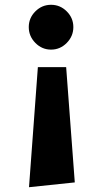

<svg xmlns="http://www.w3.org/2000/svg" viewBox="-20 -571 432 801"><path d="M100 -458Q100 -496 127.5 -523.5Q155 -551 193 -551Q231 -551 258.5 -523.5Q286 -496 286 -458Q286 -420 258.5 -392Q231 -364 193 -364Q155 -364 127.5 -392Q100 -420 100 -458ZM138 -291H256L292 190L101 210Z"/></svg>

Font: Secular One
Style: Regular
Weight: 400
Designer: Michal Sahar
Foundry: Hagilda
Version: Version 1.000